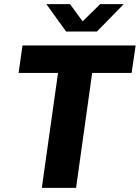

<svg xmlns="http://www.w3.org/2000/svg" viewBox="-20 -905 674 925"><path d="M181.5 0 259.5 -553.5H69.5L88.5 -686H633.5L614 -553.5H424L346.5 0ZM298.5 -753 203.5 -885H317.5L392 -783H358.5L462.5 -885H576L447 -753Z"/></svg>

Font: Chivo Mono Medium
Style: Italic
Weight: 500
Italic angle: -8.05°
Monospace: yes
Designer: Hector Gatti
Foundry: Omnibus-Type
Version: Version 1.008